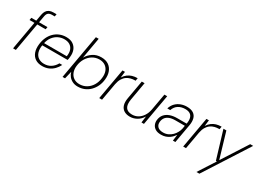

<svg xmlns="http://www.w3.org/2000/svg" viewBox="-16 -1589 3669 2678"><g transform="rotate(30 1818.0 -250.0)"><path d="M55 0 161 -602Q168 -639 184 -664Q200 -689 227.5 -702Q255 -715 296 -715H343L336 -676H293Q254 -676 233.5 -659Q213 -642 206 -601L100 0ZM56 -457 63 -496H323L315 -457Z M528 12Q461 12 416 -18Q371 -48 351.5 -103Q332 -158 341 -232Q348 -294 371.5 -345Q395 -396 432.5 -432.5Q470 -469 518 -488.5Q566 -508 621 -508Q691 -508 733.5 -478.5Q776 -449 793.5 -401Q811 -353 804 -297Q804 -283 801 -268.5Q798 -254 795 -240H374L381 -279H759Q769 -341 753 -383Q737 -425 701.5 -446.5Q666 -468 614 -468Q565 -468 519 -446.5Q473 -425 438.5 -380.5Q404 -336 391 -267L388 -249Q375 -176 391 -127Q407 -78 445 -53Q483 -28 536 -28Q598 -28 644.5 -58.5Q691 -89 720 -142H765Q744 -98 710 -63Q676 -28 630.5 -8Q585 12 528 12Z M1099 12Q1053 12 1016 -6Q979 -24 955 -54Q931 -84 922 -120H921L892 0H852L978 -712H1023L964 -375Q997 -433 1054 -470.5Q1111 -508 1186 -508Q1258 -508 1304.5 -476.5Q1351 -445 1371.5 -390Q1392 -335 1384 -266Q1378 -206 1354.5 -155.5Q1331 -105 1293.5 -67Q1256 -29 1207 -8.5Q1158 12 1099 12ZM1104 -29Q1165 -29 1215 -58.5Q1265 -88 1297 -140.5Q1329 -193 1337 -262Q1345 -325 1327.5 -371Q1310 -417 1271.5 -442.5Q1233 -468 1178 -468Q1119 -468 1068.5 -437.5Q1018 -407 985.5 -353.5Q953 -300 945 -232Q938 -173 956 -127Q974 -81 1012.5 -55Q1051 -29 1104 -29Z M1443 0 1531 -496H1571L1559 -400H1560Q1584 -437 1615 -461Q1646 -485 1684.5 -496.5Q1723 -508 1769 -508L1761 -463H1748Q1718 -463 1685 -455Q1652 -447 1622 -426.5Q1592 -406 1570 -370Q1548 -334 1537 -277L1488 0Z M1940 12Q1884 12 1845.5 -12Q1807 -36 1792 -82.5Q1777 -129 1789 -197L1842 -496H1887L1836 -204Q1821 -117 1850 -73Q1879 -29 1953 -29Q2002 -29 2044 -52.5Q2086 -76 2116.5 -121.5Q2147 -167 2159 -231L2206 -496H2251L2163 0H2123L2136 -102H2135Q2099 -44 2047.5 -16Q1996 12 1940 12Z M2442 12Q2386 12 2351.5 -9Q2317 -30 2302.5 -63.5Q2288 -97 2292 -136Q2298 -191 2328.5 -227.5Q2359 -264 2409 -282.5Q2459 -301 2524 -301H2677Q2687 -355 2677.5 -392Q2668 -429 2639.5 -448.5Q2611 -468 2561 -468Q2497 -468 2451 -439Q2405 -410 2384 -350H2337Q2354 -404 2388.5 -439Q2423 -474 2469 -491Q2515 -508 2564 -508Q2632 -508 2670.5 -482Q2709 -456 2721 -410Q2733 -364 2723 -305L2669 0H2629L2642 -99H2641Q2630 -83 2613 -63.5Q2596 -44 2571.5 -27Q2547 -10 2515 1Q2483 12 2442 12ZM2453 -29Q2496 -29 2531.5 -45.5Q2567 -62 2594 -89Q2621 -116 2638 -148.5Q2655 -181 2662 -213L2670 -262H2520Q2460 -262 2421.5 -246Q2383 -230 2363.5 -202.5Q2344 -175 2340 -139Q2334 -90 2362.5 -59.5Q2391 -29 2453 -29Z M2795 0 2883 -496H2923L2911 -400H2912Q2936 -437 2967 -461Q2998 -485 3036.5 -496.5Q3075 -508 3121 -508L3113 -463H3100Q3070 -463 3037 -455Q3004 -447 2974 -426.5Q2944 -406 2922 -370Q2900 -334 2889 -277L2840 0Z M3132 215 3306 -55H3290L3157 -496H3204L3325 -88H3326L3588 -496H3636L3180 215Z"/></g></svg>

Font: DM Sans 28pt ExtraLight
Style: Italic
Weight: 250
Italic angle: -10°
Version: Version 4.004;gftools[0.9.30]